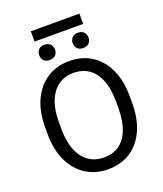

<svg xmlns="http://www.w3.org/2000/svg" viewBox="-174 -1094 1037 1218"><g transform="rotate(-20 344.0 -485.5)"><path d="M629.9 -377.9V-333Q629.9 -226.6 594.7 -149.7Q559.6 -72.8 495.4 -31.5Q431.2 9.8 344.7 9.8Q260.7 9.8 196 -31.5Q131.3 -72.8 94.7 -149.7Q58.1 -226.6 58.1 -333V-377.9Q58.1 -484.4 94.5 -561.3Q130.9 -638.2 195.3 -679.4Q259.8 -720.7 343.8 -720.7Q430.2 -720.7 494.4 -679.4Q558.6 -638.2 594.2 -561.3Q629.9 -484.4 629.9 -377.9ZM536.6 -333V-378.9Q536.6 -463.4 513.7 -521.7Q490.7 -580.1 447.5 -610.4Q404.3 -640.6 343.8 -640.6Q285.2 -640.6 241.9 -610.4Q198.7 -580.1 175 -521.7Q151.4 -463.4 151.4 -378.9V-333Q151.4 -248 175.3 -189.2Q199.2 -130.4 242.7 -100.1Q286.1 -69.8 344.7 -69.8Q406.2 -69.8 449 -100.1Q491.7 -130.4 514.2 -189.2Q536.6 -248 536.6 -333ZM509.3 -981V-911.6H181.2V-981ZM179.2 -819.3Q179.2 -841.3 192.6 -856.4Q206.1 -871.6 232.4 -871.6Q258.3 -871.6 272.2 -856.4Q286.1 -841.3 286.1 -819.3Q286.1 -798.3 272.2 -783.4Q258.3 -768.6 232.4 -768.6Q206.1 -768.6 192.6 -783.4Q179.2 -798.3 179.2 -819.3ZM404.8 -818.8Q404.8 -840.3 418.5 -855.5Q432.1 -870.6 458 -870.6Q484.4 -870.6 498 -855.5Q511.7 -840.3 511.7 -818.8Q511.7 -797.4 498 -782.5Q484.4 -767.6 458 -767.6Q432.1 -767.6 418.5 -782.5Q404.8 -797.4 404.8 -818.8Z"/></g></svg>

Font: RobotoDEMO
Style: Regular
Weight: 400
Designer: Christian Robertson
Foundry: Google
Version: Version 2.136